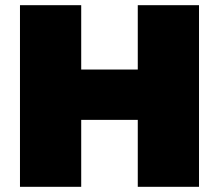

<svg xmlns="http://www.w3.org/2000/svg" viewBox="-20 -720 844 740"><path d="M747 -700H511V-452H293V-700H57V0H293V-258H511V0H747Z"/></svg>

Font: Montserrat Custom Black
Style: Regular
Weight: 900
Designer: Julieta Ulanovsky
Foundry: Julieta Ulanovsky
Version: Version 7.200